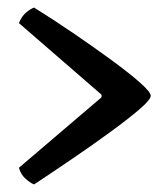

<svg xmlns="http://www.w3.org/2000/svg" viewBox="-20 -531 418 507"><path d="M70 -44Q60 -48 47.5 -59Q35 -70 30 -88L248 -274V-281L30 -470Q37 -488 49 -498Q61 -508 70 -511Q120 -480 173.5 -443.5Q227 -407 273.5 -373Q320 -339 349 -313.5Q378 -288 378 -278Q378 -268 349 -243Q320 -218 273.5 -184Q227 -150 173.5 -113.5Q120 -77 70 -44Z"/></svg>

Font: Texturina 72pt
Style: Bold
Weight: 700
Designer: Guillermo Torres Carreño
Foundry: Omnibus-Type
Version: Version 1.002; ttfautohint (v1.8.3)